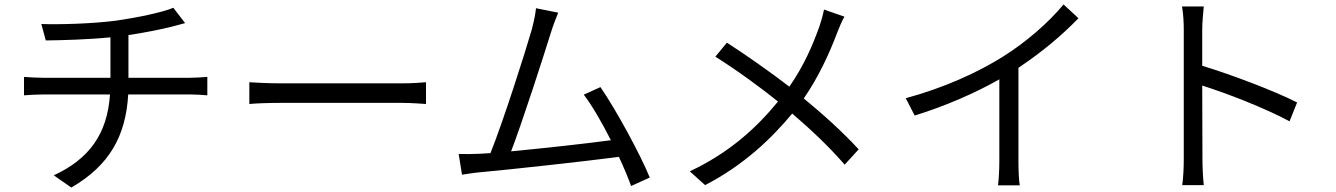

<svg xmlns="http://www.w3.org/2000/svg" viewBox="-20 -803 6010 864"><path d="M88 -457V-374C112 -376 146 -378 178 -378H475C463 -199 380 -87 222 -14L301 41C473 -59 546 -191 557 -378H836C861 -378 891 -376 913 -374V-457C892 -455 856 -453 834 -453H558V-645C630 -656 707 -671 757 -684C771 -688 791 -693 813 -699L760 -768C711 -747 593 -723 502 -710C394 -696 242 -692 166 -695L186 -621C263 -622 376 -625 477 -635V-453H176C146 -453 111 -455 88 -457Z M1102 -433V-335C1133 -338 1186 -340 1241 -340C1316 -340 1715 -340 1790 -340C1835 -340 1877 -336 1897 -335V-433C1875 -431 1839 -428 1789 -428C1715 -428 1315 -428 1241 -428C1185 -428 1132 -431 1102 -433Z M2137 -111C2108 -110 2074 -109 2044 -110L2059 -17C2088 -21 2117 -26 2142 -28C2276 -40 2611 -77 2765 -97C2788 -48 2807 -2 2820 34L2904 -4C2862 -107 2753 -308 2682 -411L2607 -377C2644 -329 2689 -251 2729 -172C2619 -157 2427 -136 2280 -122C2330 -252 2429 -559 2458 -653C2471 -695 2482 -721 2492 -746L2392 -766C2389 -740 2385 -716 2373 -670C2345 -572 2243 -252 2187 -114Z M3251 -611 3199 -548C3295 -488 3407 -406 3481 -346C3382 -225 3259 -114 3084 -32L3153 30C3327 -60 3451 -179 3545 -292C3631 -218 3707 -147 3781 -62L3844 -131C3773 -208 3687 -286 3597 -360C3664 -457 3714 -567 3747 -655C3755 -676 3769 -710 3780 -728L3688 -760C3684 -738 3675 -706 3668 -686C3638 -601 3597 -506 3532 -413C3453 -474 3337 -556 3251 -611Z M4056 -361 4096 -283C4235 -326 4372 -386 4477 -446V-76C4477 -38 4474 12 4471 31H4569C4565 11 4563 -38 4563 -76V-498C4665 -566 4757 -642 4833 -721L4766 -783C4697 -700 4597 -613 4493 -548C4382 -478 4229 -408 4056 -361Z M5307 -88C5307 -51 5305 -2 5300 30H5397C5393 -3 5391 -57 5391 -88L5390 -418C5501 -383 5674 -316 5783 -257L5817 -342C5712 -395 5522 -467 5390 -507V-670C5390 -700 5394 -743 5397 -774H5299C5305 -743 5307 -698 5307 -670C5307 -586 5307 -144 5307 -88Z"/></svg>

Font: Noto Sans KR
Style: Regular
Weight: 400
Designer: Ryoko NISHIZUKA 西塚涼子 (kana, bopomofo & ideographs); Paul D. Hunt (Latin, Greek & Cyrillic); Sandoll Communications 산돌커뮤니
Foundry: Adobe
Version: Version 2.004;hotconv 1.0.118;makeotfexe 2.5.65603